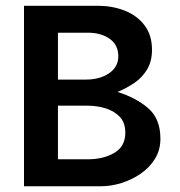

<svg xmlns="http://www.w3.org/2000/svg" viewBox="-20 -648 626 668"><path d="M416 -186.5Q416 -138.7 377.9 -116.2Q339.8 -93.8 285.2 -93.8H181.6V-280.3H284.2Q319.3 -280.3 349.1 -270.5Q378.9 -260.7 397.5 -240.7Q416 -220.7 416 -186.5ZM391.6 -452.1Q391.6 -415 359.4 -393.1Q327.1 -371.1 278.3 -371.1H181.6V-534.2H286.1Q331.1 -534.2 361.3 -513.2Q391.6 -492.2 391.6 -452.1ZM538.1 -165Q538.1 -235.4 495.1 -272Q452.1 -308.6 388.7 -328.1Q419.9 -340.8 447.3 -359.4Q474.6 -377.9 491.7 -406.2Q508.8 -434.6 508.8 -474.6Q508.8 -526.4 482.4 -560.5Q456.1 -594.7 413.1 -611.3Q370.1 -627.9 320.3 -627.9H63.5V0H332Q366.2 0 402.3 -11.2Q438.5 -22.5 469.2 -43.5Q500 -64.5 519 -95.2Q538.1 -126 538.1 -165Z"/></svg>

Font: Namkio Khamti
Style: Bold
Weight: 700
Designer: Debbi Hosken
Foundry: SIL International
Version: Version 3.917